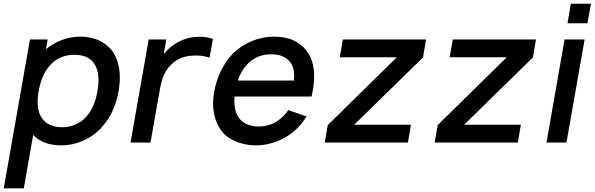

<svg xmlns="http://www.w3.org/2000/svg" viewBox="-30 -778 3245 1048"><path d="M617.5 -281Q595 -154 517.5 -75Q496.5 -53 471.5 -36.2Q446.5 -19.5 419.2 -8Q392 3.5 363.2 9.5Q334.5 15.5 306 15.5Q205 15.5 151 -41.5L100 250H-9.5L133.5 -562.5H230L221 -509.5Q260.5 -542.5 309.2 -560.2Q358 -578 409.5 -578Q438.5 -578 465.5 -572Q492.5 -566 515.8 -554.5Q539 -543 558 -526.2Q577 -509.5 590.5 -488.5Q639 -407.5 617.5 -281ZM502 -281Q517.5 -371 489.5 -422Q460 -479 375 -479Q338.5 -479 306.5 -466.5Q274.5 -454 249 -428Q198.5 -377.5 181 -281Q173 -237 176.5 -198.8Q180 -160.5 198 -134.5Q232.5 -83.5 309.5 -83.5Q347 -83.5 381.5 -98Q416 -112.5 441.5 -141.5Q485.5 -189 502 -281Z M1132.5 -564.5 1113.5 -462.5Q1083.5 -475 1037.5 -475Q960 -475 914.5 -434.5Q898.5 -421.5 887 -406.2Q875.5 -391 866.8 -372.5Q858 -354 852 -332Q846 -310 841.5 -283.5L791.5 0H682.5L781.5 -562.5H878L863.5 -481.5Q888 -514.5 927 -539.5Q982.5 -574.5 1050 -577Q1095 -580 1132.5 -564.5Z M1268 -143.5Q1284 -116.5 1313.5 -102Q1343 -87.5 1380.5 -87.5Q1438 -87.5 1479.5 -114.5Q1517 -138.5 1543.5 -177L1643 -142.5Q1621.5 -106.5 1590.8 -76.2Q1560 -46 1523.5 -26Q1487.5 -6 1447.2 4.8Q1407 15.5 1368 15.5Q1304 15.5 1251 -8.5Q1197.5 -32.5 1169.5 -77Q1118.5 -159 1139 -276Q1149.5 -336.5 1175.5 -390Q1201.5 -443.5 1241 -485.5Q1287.5 -530.5 1345.8 -554.2Q1404 -578 1467 -578Q1592 -578 1651.5 -489.5Q1700.5 -414 1677.5 -285.5Q1675.5 -274 1673.8 -265.2Q1672 -256.5 1670.5 -251H1250.5Q1244.5 -186 1268 -143.5ZM1318.5 -426Q1285.5 -391.5 1268 -338.5H1574.5Q1579.5 -396 1561 -429Q1545.5 -455 1516.2 -468.8Q1487 -482.5 1449.5 -481.5Q1415 -482.5 1380.2 -468.8Q1345.5 -455 1318.5 -426Z M2196.5 0H1742.5L1759 -95L2136 -465.5H1824.5L1841.5 -562.5H2295.5L2279 -464.5L1903 -97H2213Z M2796.5 0H2342.5L2359 -95L2736 -465.5H2424.5L2441.5 -562.5H2895.5L2879 -464.5L2503 -97H2813Z M3195.5 -757.5 3176.5 -651H3067.5L3086 -757.5ZM3161 -562.5 3062 0H2953L3051.5 -562.5Z"/></svg>

Font: Russisch Sans SemiBold
Style: Italic
Weight: 600
Width: 4
Italic angle: -10°
Designer: Michael Sharanda (font) & Cristiano Sobral (main changes)
Foundry: Michael Sharanda
Version: Version 2.00;September 8, 2020;FontCreator 13.0.0.2681 64-bi